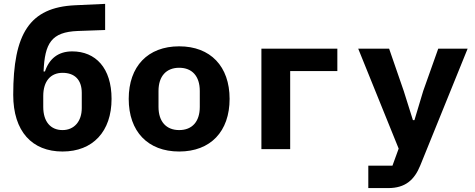

<svg xmlns="http://www.w3.org/2000/svg" viewBox="-20 -766 2441 986"><path d="M301.1 12.1C457 12.1 552.9 -90.9 552.9 -258.2C552.9 -416.9 470.9 -502.1 350.9 -502.1C279.1 -502.1 233 -464.8 210.9 -399.1H203.8C209.9 -543 242.9 -601.9 380 -606.9L519.9 -611.9V-746.1L365.1 -739C132.1 -728 47.9 -594.1 47.9 -279.1C47.9 -90.9 144.9 12.1 301.1 12.1ZM202.1 -217V-273.1C202.1 -349.1 240.1 -392 301.1 -392C362.9 -392 399.9 -356.9 399.9 -289.1V-210.9C399.9 -143.1 361.2 -98 301.1 -98C240.1 -98 202.1 -141 202.1 -217Z M900.2 12.1C1061.1 12.1 1159.1 -90.9 1159.1 -258.2C1159.1 -425.1 1061.1 -528.1 900.2 -528.1C739 -528.1 641 -425.1 641 -258.2C641 -90.9 739 12.1 900.2 12.1ZM794 -217V-299C794 -375 834.2 -418 900.2 -418C966.3 -418 1006 -375 1006 -299V-217C1006 -141 966.3 -98 900.2 -98C834.2 -98 794 -141 794 -217Z M1322.4 0H1470.2V-400.9H1712.4V-516H1322.4Z M1871.4 199.9H1973.4C2061.4 199.9 2108.3 158 2138.5 83.1L2381.4 -516H2230.5L2153.4 -299L2108.3 -149.1H2100.5L2053.3 -299L1978.3 -516H1819.6L2027.3 -2.8L1995.4 84.9H1871.4Z"/></svg>

Font: Margiela Mono Bold
Style: Regular
Weight: 700
Designer: Mike Abbink, Paul van der Laan, Pieter van Rosmalen
Foundry: Bold Monday
Version: Version 2.003 2021